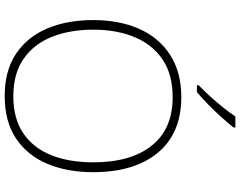

<svg xmlns="http://www.w3.org/2000/svg" viewBox="-120 -870 1000 799"><g transform="rotate(90 379.5 -470.0)"><path d="M696 -358Q696 -250 661 -167Q626 -84 555.5 -37Q485 10 379 10Q274 10 203.5 -37Q133 -84 98 -167Q63 -250 63 -359Q63 -467 99.5 -549.5Q136 -632 208 -678.5Q280 -725 384 -725Q534 -725 615 -627.5Q696 -530 696 -358ZM103 -359Q103 -261 133 -186Q163 -111 224.5 -68.5Q286 -26 380 -26Q474 -26 535 -68Q596 -110 625.5 -184.5Q655 -259 655 -358Q655 -515 585.5 -602Q516 -689 384 -689Q289 -689 227 -647Q165 -605 134 -530.5Q103 -456 103 -359ZM510 -942Q493 -921 468.5 -893.5Q444 -866 416 -838.5Q388 -811 363 -790H334V-797Q355 -817 380 -844.5Q405 -872 427.5 -900Q450 -928 464 -950H510Z"/></g></svg>

Font: Noto Sans Bengali UI ExtraLight
Style: Regular
Weight: 200
Designer: Jelle Bosma - Monotype Design Team
Foundry: Monotype Imaging Inc.
Version: Version 2.003; ttfautohint (v1.8.4.7-5d5b)